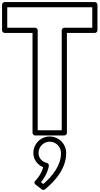

<svg xmlns="http://www.w3.org/2000/svg" viewBox="-33 -1283 961 1854"><path d="M37 -1015V-1213H858V-1015H588C572.9 -1015 563 -1000.7 563 -990V-25H331V-990C331 -1005.1 316.7 -1015 306 -1015ZM-13 -990C-13 -979.3 -3.1 -965 12 -965H281V0C281 10.7 290.9 25 306 25H588C598.7 25 613 15.1 613 0V-965H883C893.7 -965 908 -974.9 908 -990V-1238C908 -1248.7 898.1 -1263 883 -1263H12C1.3 -1263 -13 -1253.1 -13 -1238ZM446 35C359.8 35 289 106.5 289 195C289 259.5 330.9 309.9 384.5 331.7C363 409 310.1 460.6 307.9 462.7C300.7 470.8 293 486.2 310.8 499.8L370.8 545.8C380.2 553 393.6 552.2 402 545.2C497.4 466 606 347.5 606 195C606 106.3 534.7 35 446 35ZM446 85C507.3 85 556 133.7 556 195C556 315.4 472.9 417.9 385.2 493.9L362.7 476.6C385.4 449 425.1 392.7 438.6 319.5C440.7 308 433.3 294 420 290.7C372.2 279 339 241.9 339 195C339 133.5 388.2 85 446 85Z"/></svg>

Font: Poland Can Into
Style: BigWritingsOLn
Weight: 700
Foundry: Cannot Into Space Fonts
Version: Version 0.92